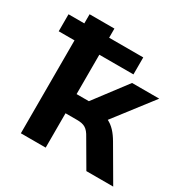

<svg xmlns="http://www.w3.org/2000/svg" viewBox="-185 -861 980 1004"><g transform="rotate(30 304.5 -359.5)"><path d="M222.7 0V-207.5H291C335 -207.5 355.5 -196.8 378.9 -153.3L468.3 0H630.4L511.7 -203.6C487.3 -245.6 462.4 -272.5 431.2 -288.1L608.9 -518.6H444.8L296.9 -323.2H222.7V-561H428.7V-663.6H222.7V-718.8H72.8V-663.6H-22.5V-561H72.8V0Z"/></g></svg>

Font: Winston
Style: Bold
Weight: 700
Designer: Vernon Adams, Kim Jin-seong, David Berlow, Cristiano Sobral
Foundry: The Winston Project Authors
Version: Version 3.004